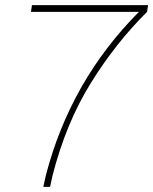

<svg xmlns="http://www.w3.org/2000/svg" viewBox="-20 -731 599 751"><path d="M555.2 -684.6Q432.1 -562.5 335 -405.8Q237.8 -249 185.5 -44.4L175.8 0H149.4L159.2 -44.4Q255.4 -415.5 523.4 -684.6H101.1L105 -710.9H559.1Z"/></svg>

Font: Roboto-ThinItalic
Style: Italic
Weight: 250
Italic angle: -12°
Designer: Google
Version: Version 1.100141; 2013; ttfautohint (v0.94.14-c901) -l 8 -r 